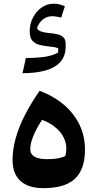

<svg xmlns="http://www.w3.org/2000/svg" viewBox="-20 -997 520 1026"><path d="M204.9 -356.7Q266.3 -333.3 300.4 -292.3Q334.4 -251.3 334.4 -202.4Q334.4 -182.2 329.1 -163.6Q296.6 -146.4 233.4 -146.4Q187 -146.4 164.4 -159.8Q141.7 -173.3 141.7 -200.3Q141.7 -229.8 158.1 -270.4Q174.5 -311 204.9 -356.7ZM212.1 8.4Q327 8.4 380.6 -41.9Q434.1 -92.2 434.1 -197.8Q434.1 -268.9 405.3 -329.4Q376.5 -389.8 322.3 -436.4Q268 -483 191.8 -511.9Q145.4 -445.4 113.1 -382.1Q80.7 -318.8 64 -258.9Q47.2 -199 47.2 -142Q47.2 -68.4 89.2 -30Q131.3 8.4 212.1 8.4ZM306.9 -903.1 326.6 -963.4Q311 -970.6 297 -974Q283.1 -977.4 268.7 -977.4Q232.4 -977.4 202.8 -957.1Q173.2 -936.7 156 -902.8Q138.7 -868.9 138.7 -829.1Q138.7 -796.7 152.4 -780.5Q166.1 -764.3 187.7 -758.3Q209.4 -752.4 232.8 -749.8Q254 -747.9 268 -745.5Q282.1 -743.1 291.1 -738.7L290.8 -716.5Q262.9 -699.8 219.7 -693.4Q176.4 -687.1 118.3 -687.1L100.2 -605.8Q167 -605.8 218.5 -619.1Q270 -632.4 299.8 -663Q329.6 -693.7 330.9 -745.8V-761.6Q330.9 -785.6 318.9 -797.4Q307 -809.2 287.5 -813.7Q268 -818.3 245.2 -820Q216.6 -822.8 200.5 -828.3Q184.4 -833.9 178 -845Q182.5 -863.2 194.2 -878Q205.9 -892.8 222.6 -901.5Q239.2 -910.3 258.3 -910.3Q269.7 -910.3 280.5 -908.6Q291.3 -906.9 306.9 -903.1Z"/></svg>

Font: Pinar-VF
Style: Regular
Weight: 300
Designer: Amin Abedi
Version: Version 3.0